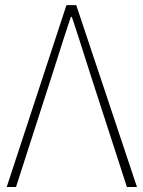

<svg xmlns="http://www.w3.org/2000/svg" viewBox="-20 -746 571 766"><path d="M6.8 0 245.1 -725.6H284.2L526.4 0H486.3L345.7 -433.6Q284.2 -627.9 266.6 -678.7H262.7Q245.1 -627.9 183.6 -433.6L43.9 0Z"/></svg>

Font: Bpmf Zihi Sans ExtraLight
Style: ExtraLight
Weight: 250
Foundry: But Ko
Version: Version 1.320